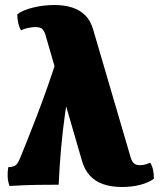

<svg xmlns="http://www.w3.org/2000/svg" viewBox="-20 -737 644 766"><path d="M467 9Q423 9 391 -2.5Q359 -14 338.5 -36.5Q318 -59 308 -92L161 -599Q158 -610 150.5 -619.5Q143 -629 121 -629Q110 -629 94 -626Q78 -623 64 -616Q57 -627 53 -644Q49 -661 49 -680Q71 -697 112.5 -707Q154 -717 197 -717Q237 -717 268 -707Q299 -697 320.5 -675.5Q342 -654 352 -618L501 -110Q503 -103 506.5 -95.5Q510 -88 517.5 -83Q525 -78 539 -78Q546 -78 556 -80Q566 -82 579 -88Q594 -66 594 -24Q572 -8 539 0.5Q506 9 467 9ZM18 5Q11 -15 10.5 -33.5Q10 -52 13 -70Q36 -71 44.5 -79.5Q53 -88 60 -106Q70 -130 88 -175Q106 -220 127.5 -276Q149 -332 169.5 -390.5Q190 -449 206 -499L261 -420Q248 -344 239 -279.5Q230 -215 224 -149Q218 -83 214 0Q180 0 131 0.5Q82 1 18 5Z"/></svg>

Font: Vollkorn Black
Style: Regular
Weight: 900
Designer: Friedrich Althausen
Foundry: Friedrich Althausen
Version: Version 5.000